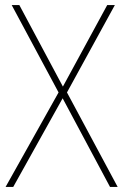

<svg xmlns="http://www.w3.org/2000/svg" viewBox="-20 -827 484 754"><path d="M442 -93H412L226 -441L32 -93H2L210 -464L26 -807H56L227 -487L401 -807H431L243 -464Z"/></svg>

Font: Noto Sans Kannada UI SemiCondensed Thin
Style: Regular
Weight: 100
Width: 4
Designer: Jelle Bosma - Monotype Design Team
Foundry: Monotype Imaging Inc.
Version: Version 2.005; ttfautohint (v1.8.4.7-5d5b)